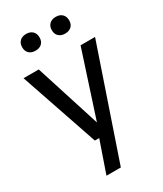

<svg xmlns="http://www.w3.org/2000/svg" viewBox="-241 -857 989 1165"><g transform="rotate(-30 254.0 -274.5)"><path d="M402.5 -544H504L243.5 220H143L219 0H188.5L3 -544H109.5L254.5 -89ZM89.5 -710Q89.5 -737.5 105.8 -753.2Q122 -769 150.5 -769Q178.5 -769 194.8 -753.2Q211 -737.5 211 -710Q211 -683 194.8 -667.5Q178.5 -652 150.5 -652Q122 -652 105.8 -667.5Q89.5 -683 89.5 -710ZM297 -710Q297 -737.5 313.5 -753.2Q330 -769 358 -769Q386 -769 402.2 -753.2Q418.5 -737.5 418.5 -710Q418.5 -683 402.2 -667.5Q386 -652 358 -652Q330 -652 313.5 -667.5Q297 -683 297 -710Z"/></g></svg>

Font: Encode Sans Semi Condensed Medium
Style: Regular
Weight: 500
Width: 4
Designer: Multiple Designers
Foundry: Impallari Type
Version: Version 2.000